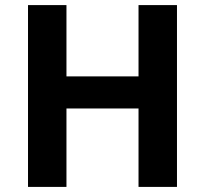

<svg xmlns="http://www.w3.org/2000/svg" viewBox="-20 -734 805 754"><path d="M675 0H524V-308H241V0H90V-714H241V-434H524V-714H675Z"/></svg>

Font: Noto Sans Vithkuqi
Style: Bold
Weight: 700
Version: Version 1.001; ttfautohint (v1.8.4.7-5d5b)